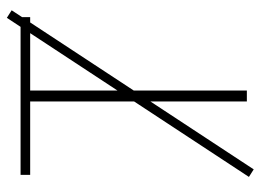

<svg xmlns="http://www.w3.org/2000/svg" viewBox="-120 -620 760 560"><g transform="rotate(-90 260.0 -340.0)"><path d="M46 20 24 6 488 -700 510 -686ZM244 0V-632H30V-660H490V-632H276V0Z"/></g></svg>

Font: SourceSans3VF
Style: Regular
Weight: 200
Designer: Paul D. Hunt
Foundry: Adobe
Version: Version 3.052;hotconv 1.1.0;makeotfexe 2.6.0